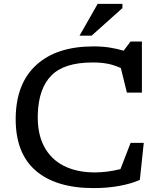

<svg xmlns="http://www.w3.org/2000/svg" viewBox="-20 -955 816 985"><path d="M465.5 -70.5Q531 -70.5 598 -87.5L650 -222H717.5L697.5 -32.5Q659 -14 595.8 -2Q532.5 10 461.5 10Q266 10 162.2 -80.5Q58.5 -171 60.5 -350Q62.5 -527.5 166.8 -622.2Q271 -717 460 -717Q505.5 -717 542.8 -711Q580 -705 614.5 -695L649.5 -742H708V-480H631L600 -606Q562.5 -622.5 529.8 -628.5Q497 -634.5 455.5 -634.5Q309.5 -634.5 244 -568.2Q178.5 -502 174 -371.5Q170.5 -271.5 205.8 -204.5Q241 -137.5 308 -104Q375 -70.5 465.5 -70.5ZM388 -772 481 -935H608V-913.5L450 -772Z"/></svg>

Font: Newsreader 6pt
Style: Regular
Weight: 400
Designer: Hugues Gentile
Foundry: Production Type
Version: Version 1.003; ttfautohint (v1.8.3)